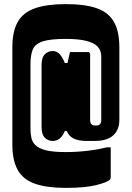

<svg xmlns="http://www.w3.org/2000/svg" viewBox="-20 -739 640 933"><path d="M236 -54Q214 -54 198 -69.5Q182 -85 182 -122V-422Q182 -460 198 -475.5Q214 -491 236 -491Q256 -491 269.5 -476.5Q283 -462 295 -433H308Q311 -445 314 -459.5Q317 -474 320 -486H407Q418 -486 418 -475V-156Q418 -129 442 -129H448Q472 -129 472 -156V-465Q472 -495 453 -514Q417 -550 300 -550Q225 -550 188 -538Q151 -526 139.5 -499Q128 -472 128 -425V-115Q128 -89 132.5 -69Q137 -49 151 -35Q169 -17 204 -8.5Q239 0 300 0Q353 0 407 -6.5Q461 -13 498 -23H518V122Q518 130 514 134Q501 147 447.5 160.5Q394 174 300 174Q208 174 150.5 154Q93 134 66.5 87.5Q40 41 40 -37V-508Q40 -587 66.5 -633Q93 -679 150.5 -699Q208 -719 300 -719Q393 -719 450 -699Q507 -679 533.5 -633Q560 -587 560 -508V-157Q560 -108 530 -81Q500 -54 438 -54H404Q360 -54 336.5 -66.5Q313 -79 305 -102H295Q275 -54 236 -54Z"/></svg>

Font: Recursive Mn Lnr St XBk
Style: Regular
Weight: 1000
Monospace: yes
Version: Version 1.079;hotconv 1.0.112;makeotfexe 2.5.65598; ttfautoh